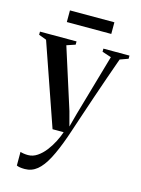

<svg xmlns="http://www.w3.org/2000/svg" viewBox="-146 -733 779 1060"><g transform="rotate(15 244.0 -203.0)"><path d="M103 252Q86.5 252 74.8 250Q63 248 56.5 244.5V166.5Q64 169.5 76.2 171.2Q88.5 173 100.5 173Q128.5 173 153.2 156.2Q178 139.5 198.5 113Q219 86.5 234.2 56.8Q249.5 27 258.5 0H195L32.5 -468L-11.5 -484.5V-502.5H197.5V-484L148.5 -467.5L259 -121L281 -38.5L302 -116.5L403 -467.5L351 -484.5V-502.5H500V-484.5L453 -467.5Q433 -411 411.2 -348.8Q389.5 -286.5 369 -226.2Q348.5 -166 331.5 -114.8Q314.5 -63.5 302.8 -28.8Q291 6 287.5 16.5Q259 97.5 231.5 149.8Q204 202 173.2 227Q142.5 252 103 252ZM372 -658.5V-592H118V-658.5Z"/></g></svg>

Font: Merriweather 144pt Medium
Style: Regular
Weight: 500
Version: Version 2.100